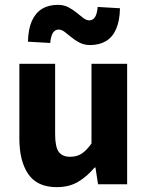

<svg xmlns="http://www.w3.org/2000/svg" viewBox="-20 -759 609 791"><path d="M213.9 12Q133.3 12 96.6 -41.6Q59.8 -95.1 59.8 -188.1V-496.1H207.1V-207Q207.1 -153.5 222.1 -133.3Q237.1 -113.1 268.5 -113.1Q296.4 -113.1 316.1 -125.8Q335.9 -138.4 356.9 -167.7V-496.1H503.8V0H383.9L373.3 -68.8H369.6Q338.5 -31.7 301.5 -9.8Q264.6 12 213.9 12ZM350.9 -573.4Q327.5 -573.4 308.5 -583Q289.5 -592.6 274.4 -605.3Q259.3 -618 246.4 -627.6Q233.6 -637.2 221.6 -637.2Q206.9 -637.2 198.2 -624.2Q189.6 -611.2 186.9 -582L95.1 -587.2Q96.4 -639.2 111.2 -672.5Q126.1 -705.9 153.1 -722.5Q180.2 -739 218.5 -739Q242.6 -739 261.2 -729.4Q279.9 -719.8 295.2 -707.1Q310.4 -694.5 323.1 -684.9Q335.8 -675.2 348.1 -675.2Q362.8 -675.2 371.3 -688.4Q379.8 -701.5 382.5 -730.4L474.3 -725Q473.3 -674 458.7 -640.1Q444.1 -606.2 416.8 -589.8Q389.5 -573.4 350.9 -573.4Z"/></svg>

Font: Mada
Style: Regular
Weight: 400
Designer: Khaled Hosny
Version: Version 1.5